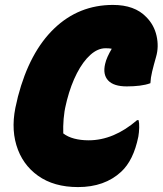

<svg xmlns="http://www.w3.org/2000/svg" viewBox="-20 -740 661 780"><path d="M297 20Q199 20 134.5 -26Q70 -72 46.5 -150.5Q23 -229 48 -326L53 -348Q100 -528 200 -624Q300 -720 439 -720Q527 -720 574 -671Q606 -639 616 -594.5Q626 -550 614 -509Q604 -474 598 -449Q592 -424 591 -402Q572 -395 547.5 -392Q523 -389 495 -389Q442 -389 419.5 -413Q397 -437 407 -480Q410 -494 417 -509.5Q424 -525 434 -542Q424 -544 409 -544Q377 -544 347 -517Q317 -490 292.5 -442.5Q268 -395 252 -333L248 -316Q241 -288 238.5 -257Q236 -226 237 -198Q255 -184 281.5 -177Q308 -170 340 -170Q442 -170 537 -252H543Q546 -241 545.5 -221.5Q545 -202 542 -185Q532 -136 514.5 -100.5Q497 -65 472 -42Q405 20 297 20Z"/></svg>

Font: Recursive Sn Csl St Blk
Style: Italic
Weight: 900
Italic angle: -15°
Version: Version 1.079;hotconv 1.0.112;makeotfexe 2.5.65598; ttfautoh